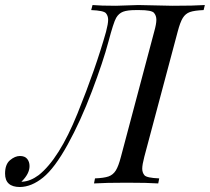

<svg xmlns="http://www.w3.org/2000/svg" viewBox="-85 -728 833 762"><path d="M546.9 -20 543 0Q501.5 -2.9 418 -2.9Q334.5 -2.9 288.1 0L292 -20Q328.1 -21.5 345.9 -27.8Q363.8 -34.2 374.5 -51.3Q385.3 -68.4 395 -106L526.9 -602.1Q535.6 -632.8 535.6 -649.4Q535.6 -666 526.1 -677Q516.6 -688 467.8 -688H454.1Q420.4 -688 403.3 -681.4Q386.2 -674.8 376 -657.2Q365.7 -639.6 345.2 -562Q324.7 -484.4 279.8 -365.7Q234.9 -247.1 183.3 -153.8Q131.8 -60.5 85.9 -23.4Q40 13.7 -5.9 14.2Q-64.9 14.2 -64.9 -39.1Q-64.9 -75.7 -45.2 -92.3Q-25.4 -108.9 -5.9 -108.9Q13.7 -108.9 22.9 -97.4Q32.2 -85.9 32.2 -68.8Q32.2 -38.1 0 -6.8H2.9Q35.2 -8.3 68.8 -33.2Q149.9 -97.7 222.4 -277.1Q294.9 -456.5 335.9 -602.1Q344.2 -633.8 344.2 -649.4Q344.2 -665 335.4 -675.5Q326.7 -686 276.9 -688L282.2 -708Q314 -705.1 375 -705.1L463.9 -708L599.1 -705.1Q685.1 -705.1 728 -708L723.1 -688Q686.5 -686.5 668.7 -680.2Q650.9 -673.8 640.4 -656.7Q629.9 -639.6 620.1 -602.1L487.8 -106Q479.5 -74.2 479.5 -58.6Q479.5 -43 488.3 -32.5Q497.1 -22 546.9 -20Z"/></svg>

Font: PlayfairDisplay-Italic
Style: Italic
Weight: 400
Italic angle: -14°
Designer: Claus Eggers Sørensen
Foundry: Claus Eggers Sørensen
Version: Version 1.002;PS 001.002;hotconv 1.0.70;makeotf.lib2.5.58329